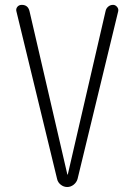

<svg xmlns="http://www.w3.org/2000/svg" viewBox="-20 -750 540 770"><path d="M209 -32.2 45.9 -704.1Q43 -713.9 49.3 -722.2Q55.7 -730.5 67.4 -730.5Q92.8 -730.5 98.6 -704.1L250 -50.8Q250 -49.8 251 -49.8Q252 -49.8 252 -50.8L403.3 -705.1Q405.3 -715.8 413.6 -723.1Q421.9 -730.5 433.6 -730.5Q442.4 -730.5 449.2 -722.7Q456.1 -714.8 454.1 -705.1L291 -32.2Q287.1 -18.6 275.4 -9.3Q263.7 0 249.5 0Q235.4 0 223.6 -9.3Q211.9 -18.6 209 -32.2Z"/></svg>

Font: Rounded Mgen+ 1mn light
Style: Regular
Weight: 200
Designer: [Source Han Sans]
Ryoko NISHIZUKA  (kana & ideographs); Paul D. Hunt (Latin, Greek & Cyrillic); Wenlong ZHANG  (bopomofo
Version: Version 1.059.20150602